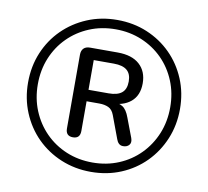

<svg xmlns="http://www.w3.org/2000/svg" viewBox="-80 -802 975 900"><g transform="rotate(10 407.5 -352.5)"><path d="M407.9 9Q331.7 9 265.5 -18.5Q199.3 -46 150.1 -95.1Q101 -144.3 73.5 -210.5Q46 -276.7 46 -352.9Q46 -430.1 73.5 -495.8Q101 -561.5 150.2 -610.2Q199.4 -658.8 265.2 -686.4Q331 -714 408 -714Q485.2 -714 550.9 -686.4Q616.6 -658.8 665.2 -610.1Q713.8 -561.5 741.4 -495.8Q769 -430 769 -352.8Q769 -276.5 741.5 -210.5Q714 -144.5 665.2 -95.2Q616.5 -46 550.8 -18.5Q485.1 9 407.9 9ZM408.2 -35.5Q475 -35.5 532.5 -59.5Q590 -83.5 632.5 -126.8Q675 -170 698.8 -227.7Q722.5 -285.5 722.5 -353Q722.5 -420.5 698.8 -478.2Q675 -536 632.5 -578.8Q590 -621.5 532.5 -645.5Q475 -669.5 408.2 -669.5Q340.5 -669.5 283 -645.5Q225.5 -621.5 182.8 -578.8Q140 -536 116.2 -478.3Q92.5 -420.5 92.5 -353Q92.5 -285.5 116.2 -227.8Q140 -170 182.8 -126.6Q225.7 -83.3 283.1 -59.4Q340.5 -35.5 408.2 -35.5ZM297.5 -136Q263 -136 263 -172V-523Q263 -542.7 273.5 -553.3Q284 -564 304 -564H435.5Q503.5 -564 539.8 -531.2Q576 -498.5 576 -441.5Q576 -384 539.8 -353.5Q503.7 -323 437.5 -323L450 -333Q480 -333 500 -320.5Q520 -308 533 -271.5L567.5 -180.5Q575 -159.5 565 -147.8Q555 -136 536.5 -136Q523.8 -136 515.9 -143.5Q508 -151 504 -163L463.5 -271.5Q454.3 -296.5 435.9 -305Q417.5 -313.5 392 -313.5H318L331.5 -323.5V-172Q331.5 -136 297.5 -136ZM331 -368H426.5Q468.7 -368 489.3 -385.1Q510 -402.2 510 -439Q510 -475 489.5 -492.2Q469 -509.5 426.5 -509.5H331Z"/></g></svg>

Font: Nunito ExtraLight
Style: Regular
Weight: 200
Designer: Vernon Adams
Foundry: Vernon Adams
Version: Version 3.602;April 4, 2023;FontCreator 14.0.0.2856 64-bit